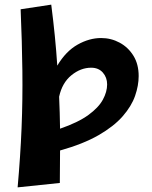

<svg xmlns="http://www.w3.org/2000/svg" viewBox="-20 -623 654 828"><path d="M56 185Q68 51 73 -71Q78 -193 76.5 -317.5Q75 -442 69 -583L201 -603Q210 -533 216.5 -467.5Q223 -402 227 -340Q264 -402 314.5 -430.5Q365 -459 416 -459Q459 -459 496 -439Q533 -419 555.5 -382.5Q578 -346 578 -295Q578 -254 562.5 -209.5Q547 -165 509 -121.5Q471 -78 405 -40Q339 -2 239 26Q239 61 238.5 96Q238 131 238 166ZM373 -331Q328 -331 288 -298.5Q248 -266 235 -206Q238 -139 239 -68Q317 -95 361 -127Q405 -159 423.5 -193Q442 -227 442 -259Q442 -289 423.5 -310Q405 -331 373 -331Z"/></svg>

Font: Marhey SemiBold
Style: Regular
Weight: 600
Designer: Nur Syamsi & Bustanul Arifin
Foundry: Namelatype
Version: Version 1.000; ttfautohint (v1.8.4.7-5d5b)